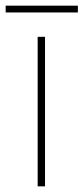

<svg xmlns="http://www.w3.org/2000/svg" viewBox="-43 -658 295 678"><path d="M116 0H90V-528H116ZM232 -638V-614H-23V-638Z"/></svg>

Font: Noto Sans Thai Thin
Style: Regular
Weight: 250
Designer: Monotype Design Team
Foundry: Monotype Imaging Inc.
Version: Version 2.001